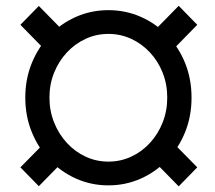

<svg xmlns="http://www.w3.org/2000/svg" viewBox="-20 -638 753 671"><path d="M358.9 9.8Q298.8 9.8 246.1 -13.7Q193.4 -37.1 153.6 -78.9Q113.8 -120.6 91.1 -176.3Q68.4 -231.9 68.4 -296.9Q68.4 -361.8 91.1 -417.5Q113.8 -473.1 153.6 -514.6Q193.4 -556.2 246.1 -579.3Q298.8 -602.5 358.9 -602.5Q418.9 -602.5 471.7 -579.3Q524.4 -556.2 564.5 -514.6Q604.5 -473.1 627 -417.5Q649.4 -361.8 649.4 -296.9Q649.4 -231.9 627 -176.3Q604.5 -120.6 564.5 -78.9Q524.4 -37.1 471.7 -13.7Q418.9 9.8 358.9 9.8ZM115.7 12.7 51.3 -53.2 149.9 -153.3 214.4 -87.9ZM358.9 -73.2Q401.4 -73.2 438.7 -90.6Q476.1 -107.9 504.4 -138.9Q532.7 -169.9 548.6 -210.4Q564.5 -251 564.5 -296.9Q564.5 -343.3 548.6 -383.5Q532.7 -423.8 504.4 -454.3Q476.1 -484.9 438.7 -502.2Q401.4 -519.5 358.9 -519.5Q316.4 -519.5 279.1 -502.2Q241.7 -484.9 213.4 -454.3Q185.1 -423.8 168.9 -383.5Q152.8 -343.3 152.8 -296.9Q152.8 -251 168.9 -210.4Q185.1 -169.9 213.4 -138.9Q241.7 -107.9 279.1 -90.6Q316.4 -73.2 358.9 -73.2ZM604.5 13.2 505.9 -87.4 570.8 -153.3 669.4 -53.2ZM149.9 -450.7 51.3 -551.3 115.7 -617.2 214.4 -516.6ZM570.8 -450.7 505.9 -517.1 604.5 -617.7 669.4 -551.3Z"/></svg>

Font: Heebo
Style: Regular
Weight: 400
Designer: Oded Ezer
Foundry: Ezer Type House
Version: Version 3.100